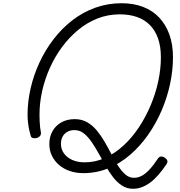

<svg xmlns="http://www.w3.org/2000/svg" viewBox="-20 -1055 1116 1191"><path d="M805 116Q767 116 736.5 96Q706 76 681 43.5Q656 11 634 -28Q612 -67 591 -105Q570 -143 547.5 -175.5Q525 -208 499.5 -228Q474 -248 441 -248Q417 -248 398 -237.5Q379 -227 368.5 -208Q358 -189 358 -163Q358 -129 377 -103Q396 -77 429 -62.5Q462 -48 505 -48Q573 -48 634 -76.5Q695 -105 747.5 -153.5Q800 -202 842.5 -266.5Q885 -331 915.5 -404Q946 -477 962 -552.5Q978 -628 978 -700Q978 -766 960.5 -816Q943 -866 910 -899.5Q877 -933 830 -949.5Q783 -966 723 -966Q650 -966 585 -940.5Q520 -915 464.5 -869Q409 -823 365 -763.5Q321 -704 289.5 -634Q258 -564 241.5 -490Q225 -416 225 -344Q225 -322 226 -302Q227 -282 229 -264Q231 -246 234 -232Q235 -219 227.5 -210.5Q220 -202 208 -199Q196 -196 185 -198.5Q174 -201 171 -211Q166 -227 161.5 -247.5Q157 -268 154 -292.5Q151 -317 151 -343Q151 -425 170 -507.5Q189 -590 225 -667.5Q261 -745 312 -811.5Q363 -878 428 -928.5Q493 -979 570.5 -1007Q648 -1035 734 -1035Q808 -1035 867 -1012.5Q926 -990 967.5 -946Q1009 -902 1031 -840Q1053 -778 1053 -700Q1053 -619 1035 -534.5Q1017 -450 982.5 -369.5Q948 -289 898.5 -218.5Q849 -148 787 -94.5Q725 -41 652 -11Q579 19 497 19Q452 19 413.5 6Q375 -7 346.5 -31.5Q318 -56 302 -89Q286 -122 286 -162Q286 -206 305.5 -241Q325 -276 360.5 -296Q396 -316 444 -316Q487 -316 521 -296.5Q555 -277 581.5 -244.5Q608 -212 630.5 -173Q653 -134 673 -95Q693 -56 714 -24Q735 8 758.5 28Q782 48 811 48Q836 48 859.5 35.5Q883 23 908 -4Q933 -31 960 -72Q967 -83 979 -84Q991 -85 1005 -75Q1015 -68 1018 -58.5Q1021 -49 1012 -35Q988 0 963.5 28.5Q939 57 913 76.5Q887 96 860 106Q833 116 805 116Z"/></svg>

Font: Playwrite CO Light
Style: Regular
Weight: 300
Version: Version 1.002